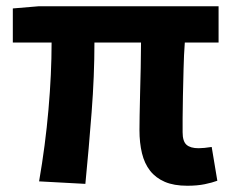

<svg xmlns="http://www.w3.org/2000/svg" viewBox="-20 -580 745 614"><path d="M21 -553 104 -560H679V-444H571Q568 -404 567 -359Q566 -314 565 -273.5Q564 -233 564 -201.5Q564 -170 564 -157Q564 -128 576.5 -117Q589 -106 615 -106Q623 -106 633.5 -107Q644 -108 657 -110L675 -2Q659 4 635 9Q611 14 579 14Q536 14 507 1.5Q478 -11 460 -34Q442 -57 434 -90Q426 -123 426 -164Q426 -179 426.5 -210.5Q427 -242 428 -281Q429 -320 430 -363Q431 -406 431 -444H282Q282 -338 273 -221Q264 -104 253 8L105 0Q125 -115 135 -229.5Q145 -344 145 -444H21Z"/></svg>

Font: Kinto Sans
Style: Bold
Weight: 700
Designer: Authors: Ryoko NISHIZUKA  (kana & ideographs); Paul D. Hunt (Latin, Greek & Cyrillic); Wenlong ZHANG  (bopomofo); Sandol
Foundry: Adobe Systems Incorporated, ookami Inc.
Version: Version 0.001